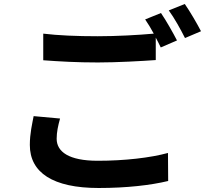

<svg xmlns="http://www.w3.org/2000/svg" viewBox="-20 -885 1040 959"><path d="M903 -865 823 -833C851 -795 883 -737 904 -695L984 -729C966 -764 929 -828 903 -865ZM784 -820 705 -788C719 -768 734 -743 748 -717C671 -710 563 -704 468 -704C363 -704 270 -708 196 -717V-584C277 -578 364 -573 469 -573C564 -573 688 -580 758 -585V-697C767 -680 776 -663 783 -648L864 -683C845 -720 809 -784 784 -820ZM280 -293 148 -305C141 -267 129 -219 129 -161C129 -23 244 54 473 54C613 54 733 40 820 19L819 -121C731 -97 603 -82 468 -82C324 -82 263 -127 263 -192C263 -225 270 -257 280 -293Z"/></svg>

Font: DAIFUKU Sans JP
Style: Bold
Weight: 700
Designer: Original font ‘Source Han Sans JP’ : Ryoko NISHIZUKA  (kana, bopomofo & ideographs); Paul D. Hunt (Latin, Greek & Cyrill
Foundry: Daifuku
Version: Version 1.001